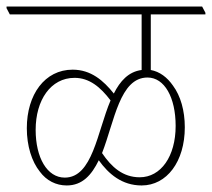

<svg xmlns="http://www.w3.org/2000/svg" viewBox="-40 -642 648 587"><path d="M164 -75C212 -75 240 -107 262 -152C292 -110 333 -75 393 -75C470 -75 525 -148 525 -253C525 -304 512 -349 489 -380C471 -406 448 -423 421 -428V-598H588V-603L578 -622H-20V-617L-10 -598H393V-428C353 -423 327 -394 308 -356C276 -396 238 -429 182 -429C97 -429 42 -353 42 -250C42 -196 57 -148 82 -117C102 -90 131 -75 164 -75ZM411 -405C463 -405 497 -344 497 -257C497 -164 452 -100 387 -100C336 -100 301 -131 272 -174C310 -271 326 -405 411 -405ZM69 -245C69 -336 115 -404 188 -404C233 -404 267 -376 298 -335C257 -238 243 -99 158 -99C104 -99 69 -160 69 -245Z"/></svg>

Font: Noto Serif Devanagari Condensed Thin
Style: Regular
Weight: 100
Width: 3
Designer: Universal Thirst, Indian Type Foundry and the Monotype Design Team
Foundry: Monotype Imaging Inc.
Version: Version 2.004